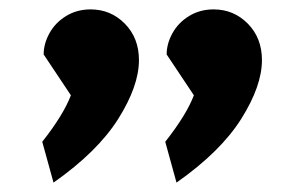

<svg xmlns="http://www.w3.org/2000/svg" viewBox="-20 -708 648 409"><path d="M70 -406Q115 -463 131 -505L73 -592Q73 -615 85.5 -637.5Q98 -660 121 -674Q144 -688 173 -688Q216 -688 246 -657.5Q276 -627 276 -580Q276 -525 232 -455Q188 -385 94 -319ZM332 -406Q377 -463 393 -505L335 -592Q335 -615 347.5 -637.5Q360 -660 383 -674Q406 -688 435 -688Q478 -688 508 -657.5Q538 -627 538 -580Q538 -525 494 -455Q450 -385 356 -319Z"/></svg>

Font: Secular One
Style: Regular
Weight: 400
Designer: Michal Sahar
Foundry: Hagilda
Version: Version 1.000